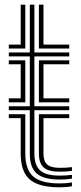

<svg xmlns="http://www.w3.org/2000/svg" viewBox="-20 -790 344 818"><path d="M17.5 -583.2V-600H68.2V-770H87.8V-583.2ZM145.8 -583.2V-770H165.2V-600H275V-583.2ZM234 -25Q166 -25 136.5 -50.8Q107 -76.5 107 -135.8V-320.5H17.5V-337.2H107V-549.8H17.5V-566.5H107V-770H126.5V-566.5H275V-549.8H126.5V-337.2H275V-320.5H126.5V-135.8Q126.5 -85.5 151.4 -63.6Q176.2 -41.8 234 -41.8Q247.2 -41.8 260.1 -42.6Q273 -43.5 286.5 -45.2V-29Q275.8 -27 262.9 -26Q250 -25 234 -25ZM145.8 -354V-533H275V-516.2H165.2V-371H275V-354ZM17.5 -354V-371H68.2V-516.2H17.5V-533H87.8V-354ZM234 8Q145.2 8 106.8 -25.4Q68.2 -58.8 68.2 -135.8V-286.8H17.5V-303.5H87.8V-135.8Q87.8 -67.5 121.6 -38Q155.5 -8.5 234 -8.5Q248.2 -8.5 261.1 -9.6Q274 -10.8 286.5 -12.8V3.5Q266.2 8 234 8ZM234 -58.5Q186.8 -58.5 166.2 -76.4Q145.8 -94.2 145.8 -135.8V-303.5H275V-286.8H165.2V-135.8Q165.2 -103 181.2 -89Q197.2 -75 234 -75Q247.5 -75 260.8 -75.6Q274 -76.2 286.5 -78V-61.8Q275 -60.2 261.9 -59.4Q248.8 -58.5 234 -58.5Z"/></svg>

Font: Big Shoulders Inline Text Thin SemiBold
Style: Regular
Weight: 600
Version: Version 2.002